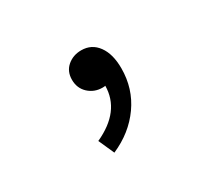

<svg xmlns="http://www.w3.org/2000/svg" viewBox="-73 -258 646 579"><g transform="rotate(-30 250.0 31.5)"><path d="M183.6 190.4 159.2 135.7Q259.8 89.8 260.7 2Q257.8 2.9 251 2.9Q222.7 2.9 202.6 -15.6Q182.6 -34.2 182.6 -63.5Q182.6 -92.8 202.6 -109.9Q222.7 -127 251 -127Q287.1 -127 308.1 -98.1Q329.1 -69.3 329.1 -19.5Q329.1 50.8 290 106Q251 161.1 183.6 190.4Z"/></g></svg>

Font: Gen Shin Gothic Monospace Regular
Style: Regular
Weight: 400
Designer: [Source Han Sans]
Ryoko NISHIZUKA  (kana & ideographs); Paul D. Hunt (Latin, Greek & Cyrillic); Wenlong ZHANG  (bopomofo
Version: Version 1.002.20150607